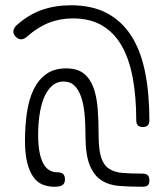

<svg xmlns="http://www.w3.org/2000/svg" viewBox="-20 -700 640 730"><path d="M523 -217Q510 -217 504 -223.5Q498 -230 498 -243Q498 -333 484.5 -405Q471 -477 442 -527Q413 -577 367.5 -603.5Q322 -630 257 -630Q208 -630 166 -613.5Q124 -597 83 -561Q71 -550 59.5 -550.5Q48 -551 38 -562Q34 -567 32 -572.5Q30 -578 31 -583.5Q32 -589 35 -594Q38 -599 43 -604Q88 -644 138.5 -662Q189 -680 249 -680Q330 -680 386.5 -650Q443 -620 479 -564Q515 -508 531.5 -426.5Q548 -345 548 -243Q548 -230 542 -223.5Q536 -217 523 -217ZM521 10Q474 10 434 7Q394 4 365.5 -14.5Q337 -33 321 -72.5Q305 -112 305 -185Q305 -233 301 -271Q297 -309 287 -335.5Q277 -362 261.5 -376Q246 -390 222 -390Q195 -390 176 -372Q157 -354 146 -325.5Q135 -297 130 -261Q125 -225 125 -189Q125 -150 130 -123Q135 -96 144.5 -78.5Q154 -61 167.5 -53Q181 -45 198 -45Q213 -45 220 -38.5Q227 -32 227 -18Q227 -4 218.5 3Q210 10 186 10Q162 10 141.5 1.5Q121 -7 106.5 -27.5Q92 -48 83.5 -81.5Q75 -115 75 -165Q75 -222 82.5 -272.5Q90 -323 108 -360Q126 -397 156 -418.5Q186 -440 231 -440Q274 -440 298.5 -420.5Q323 -401 335.5 -366.5Q348 -332 351.5 -285.5Q355 -239 355 -185Q355 -131 364.5 -101.5Q374 -72 394.5 -58.5Q415 -45 446.5 -42.5Q478 -40 521 -40Q535 -40 541.5 -34Q548 -28 548 -14Q548 0 541.5 5Q535 10 521 10Z"/></svg>

Font: Maple Mono Thin
Style: Regular
Weight: 250
Monospace: yes
Designer: subframe7536
Version: Version 7.000